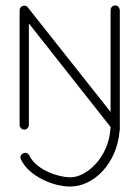

<svg xmlns="http://www.w3.org/2000/svg" viewBox="-20 -476 509 705"><path d="M55 102C55 105 56 107 57 109C83 168 172 209 238 209C324.2 209 410.4 123.8 419.3 2.6C419.7 2.4 420 1.6 420 0V-438C420 -441.7 417.2 -456 403 -456C393 -456 386 -448 386 -438V-65L82 -449C78 -455 70 -457 63 -454C57 -452 52 -446 52 -438V-17C52 -8 60 0 69 0C78 0 86 -8 86 -17V-390L385.9 -10C381.9 101.6 296.6 176 238 175C186 174.1 109 143 88 95C85 89 79 85 73 85C69.5 85 55 88.8 55 102Z"/></svg>

Font: LetsTrace
Style: basic
Weight: 500
Version: Version 002.000